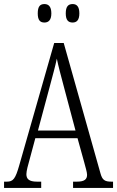

<svg xmlns="http://www.w3.org/2000/svg" viewBox="-20 -926 577 946"><path d="M338 -815C357 -815 371 -826 371 -860C371 -895 357 -906 338 -906C317 -906 304 -895 304 -860C304 -826 317 -815 338 -815ZM199 -815C218 -815 233 -826 233 -860C233 -895 218 -906 199 -906C178 -906 166 -895 166 -860C166 -826 178 -815 199 -815ZM0 0H183V-31H162C122 -31 110 -45 110 -68C110 -84 119 -116 125 -137L154 -245H362L395 -126C401 -103 409 -77 409 -65C409 -43 397 -31 359 -31H340V0H537V-31H529C496 -31 484 -39 475 -72L294 -714H247L75 -112C56 -45 45 -31 14 -31H0ZM167 -283 225 -499C239 -552 253 -602 260 -637C267 -602 280 -554 298 -486L352 -283Z"/></svg>

Font: Noto Serif Lao ExtraCondensed Light
Style: Regular
Weight: 300
Width: 2
Designer: Monotype Design Team
Foundry: Monotype Imaging Inc.
Version: Version 2.003